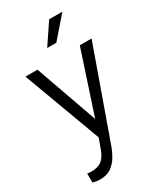

<svg xmlns="http://www.w3.org/2000/svg" viewBox="-236 -831 947 1126"><g transform="rotate(-30 237.0 -268.5)"><path d="M94.7 -528.3 243.2 -108.9 381.3 -528.3H460.9L243.2 83Q233.9 107.9 216.6 138.4Q199.2 168.9 169.2 191.2Q139.2 213.4 90.8 213.4Q80.6 213.4 65.2 210.7Q49.8 208 43 206.1L42.5 145Q47.9 146 57.1 146.7Q66.4 147.5 69.8 147.5Q116.7 147.5 142.3 126.2Q168 105 184.6 56.6L207 -4.9L13.2 -528.3ZM207.5 -609.9 301.8 -750H391.1L269.5 -609.9Z"/></g></svg>

Font: Vazirmatn FD Light
Style: Regular
Weight: 300
Designer: Saber Rastikerdar
Foundry: Saber Rastikerdar
Version: Version 33.003